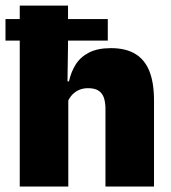

<svg xmlns="http://www.w3.org/2000/svg" viewBox="-20 -680 624 700"><path d="M0 -532V-610.5H373V-532ZM364.5 0V-283Q364.5 -306.5 358.8 -323.5Q353 -340.5 339.2 -349.5Q325.5 -358.5 301 -358.5Q282.5 -358.5 268 -352Q253.5 -345.5 243.5 -334.8Q233.5 -324 227.5 -310.5L191.5 -383.5H231.5Q239 -418 256.2 -445.2Q273.5 -472.5 304.8 -488.5Q336 -504.5 384.5 -504.5Q438.5 -504.5 473.2 -483.5Q508 -462.5 524.8 -420.2Q541.5 -378 541.5 -313.5V0ZM52 0V-659.5H228V-516.5L225.5 -345.5L229 -331.5V0Z"/></svg>

Font: Anek Latin Medium ExtraBold
Style: Regular
Weight: 800
Version: Version 1.003